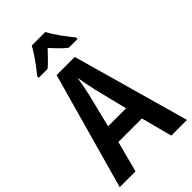

<svg xmlns="http://www.w3.org/2000/svg" viewBox="-279 -1023 1108 1108"><g transform="rotate(-45 275.0 -468.5)"><path d="M421 0 371 -190H179L129 0H0L200 -715H348L549 0ZM299 -493Q293 -521 285.5 -556.5Q278 -592 274 -618Q270 -590 263.5 -557Q257 -524 250 -494L201 -296H348ZM330 -937Q347 -903 376.5 -862.5Q406 -822 433 -789V-777H361Q340 -793 318.5 -815Q297 -837 274 -862Q250 -837 228.5 -814.5Q207 -792 188 -777H116V-789Q133 -810 153 -836.5Q173 -863 190.5 -889.5Q208 -916 219 -937Z"/></g></svg>

Font: Noto Sans Lao Looped Condensed SemiBold
Style: Regular
Weight: 600
Width: 3
Designer: Mark Frömberg, Ben Mitchell
Foundry: The Fontpad Ltd
Version: Version 1.002; ttfautohint (v1.8.4.7-5d5b)